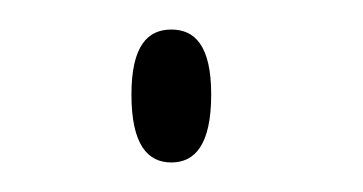

<svg xmlns="http://www.w3.org/2000/svg" viewBox="-20 -537 246 130"><path d="M96 -427C112 -427 123 -439 123 -473C123 -506 112 -517 96 -517C80 -517 69 -506 69 -473C69 -439 80 -427 96 -427Z"/></svg>

Font: Noto Serif Display ExtraLight
Style: Regular
Weight: 200
Designer: Monotype Design Team
Foundry: Monotype Imaging Inc.
Version: Version 2.009